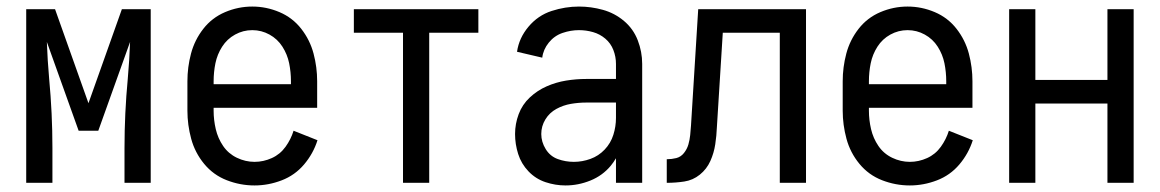

<svg xmlns="http://www.w3.org/2000/svg" viewBox="-20 -558 3540 586"><path d="M60 0V-530H87H148L250 -243L352 -530H413H440V0H360V-106Q360 -212 370 -318Q375 -374 377 -430L280 -159H220L123 -430Q125 -374 130 -318Q140 -212 140 -106V0Z M757 8Q713 8 672 -8Q631 -24 603 -58Q575 -92 563.5 -134.5Q552 -177 552 -220V-310Q552 -353 563 -394.5Q574 -436 600.5 -470Q627 -504 667 -521Q707 -538 750 -538Q793 -538 833 -521Q873 -504 899.5 -470Q926 -436 937 -394.5Q948 -353 948 -310V-229H632V-220Q632 -192 638.5 -164Q645 -136 661 -112.5Q677 -89 703 -76.5Q729 -64 757 -64Q784 -64 809.5 -75.5Q835 -87 851.5 -110Q868 -133 876 -159L949 -130Q936 -89 908 -56Q880 -23 839.5 -7.5Q799 8 757 8ZM632 -301H868V-310Q868 -338 862.5 -365Q857 -392 842 -415.5Q827 -439 802.5 -452.5Q778 -466 750 -466Q722 -466 697.5 -452.5Q673 -439 658 -415.5Q643 -392 637.5 -365Q632 -338 632 -310Z M1210 0V-458H1060V-530H1440V-458H1290V0Z M1706 8Q1675 8 1645 -2Q1615 -12 1593 -35Q1571 -58 1561.5 -88Q1552 -118 1552 -149Q1552 -180 1563 -209.5Q1574 -239 1597 -260.5Q1620 -282 1648.5 -294.5Q1677 -307 1707.5 -312Q1738 -317 1769 -317H1860V-363Q1860 -385 1852 -405.5Q1844 -426 1827.5 -440Q1811 -454 1790 -460Q1769 -466 1747 -466Q1722 -466 1697 -457.5Q1672 -449 1655 -428Q1638 -407 1635 -382L1558 -400Q1564 -442 1593 -476.5Q1622 -511 1663.5 -524.5Q1705 -538 1747 -538Q1784 -538 1820 -528Q1856 -518 1884.5 -494Q1913 -470 1926.5 -435Q1940 -400 1940 -363V0H1860V-75Q1853 -63 1844 -52Q1819 -22 1782 -7Q1745 8 1706 8ZM1860 -198V-245H1769Q1746 -245 1722.5 -241Q1699 -237 1678 -225.5Q1657 -214 1644.5 -193.5Q1632 -173 1632 -149Q1632 -125 1645.5 -103Q1659 -81 1682.5 -72.5Q1706 -64 1731.5 -64Q1757 -64 1782 -73Q1807 -82 1825.5 -101.5Q1844 -121 1852 -146.5Q1860 -172 1860 -198Z M2015 0V-72Q2030 -72 2044 -75.5Q2058 -79 2067.5 -91Q2077 -103 2081 -117Q2085 -131 2086.5 -145.5Q2088 -160 2089 -175L2111 -530H2440V0H2360V-458H2186L2168 -170Q2167 -144 2163 -117.5Q2159 -91 2148 -66.5Q2137 -42 2116 -25Q2095 -8 2068.5 -4Q2042 0 2015 0Z M2757 8Q2713 8 2672 -8Q2631 -24 2603 -58Q2575 -92 2563.5 -134.5Q2552 -177 2552 -220V-310Q2552 -353 2563 -394.5Q2574 -436 2600.5 -470Q2627 -504 2667 -521Q2707 -538 2750 -538Q2793 -538 2833 -521Q2873 -504 2899.5 -470Q2926 -436 2937 -394.5Q2948 -353 2948 -310V-229H2632V-220Q2632 -192 2638.5 -164Q2645 -136 2661 -112.5Q2677 -89 2703 -76.5Q2729 -64 2757 -64Q2784 -64 2809.5 -75.5Q2835 -87 2851.5 -110Q2868 -133 2876 -159L2949 -130Q2936 -89 2908 -56Q2880 -23 2839.5 -7.5Q2799 8 2757 8ZM2632 -301H2868V-310Q2868 -338 2862.5 -365Q2857 -392 2842 -415.5Q2827 -439 2802.5 -452.5Q2778 -466 2750 -466Q2722 -466 2697.5 -452.5Q2673 -439 2658 -415.5Q2643 -392 2637.5 -365Q2632 -338 2632 -310Z M3060 0V-530H3140V-314H3360V-530H3440V0H3360V-242H3140V0Z"/></svg>

Font: Iosevka SS08
Style: Regular
Weight: 400
Monospace: yes
Designer: Belleve Invis
Foundry: Belleve Invis
Version: 2.1.0; ttfautohint (v1.8.2)